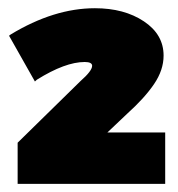

<svg xmlns="http://www.w3.org/2000/svg" viewBox="-20 -727 434 467"><path d="M2 -640.1 5.9 -643.1Q111.3 -707 210.9 -707Q282.2 -707 330.1 -675Q377.9 -643.1 377.9 -591.8Q377.9 -556.6 354.7 -522.5Q331.5 -488.3 289.1 -450.2L241.2 -404.8H381.8V-279.8H22.9V-379.9L175.8 -529.8Q204.1 -554.7 204.1 -566.9Q204.1 -576.2 186 -576.2Q138.7 -576.2 69.8 -533.2L64.9 -528.8Z"/></svg>

Font: Trueno UltraBlack
Style: Regular
Weight: 950
Designer: Julieta Ulanovsky
Foundry: Julieta Ulanovsky
Version: Version 3.001b | FøM Fix